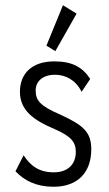

<svg xmlns="http://www.w3.org/2000/svg" viewBox="-20 -702 415 732"><path d="M191 -507 272 -650 220 -682 157 -528ZM184 10C276 10 328 -44 328 -133C328 -201 294 -226 210 -265C133 -298 116 -319 116 -357C116 -392 143 -417 190 -417C230 -417 269 -397 291 -352L324 -401C294 -447 254 -468 187 -468C100 -468 56 -420 56 -352C56 -282 107 -244 188 -210C249 -183 269 -162 269 -123C269 -74 237 -45 185 -45C129 -45 96 -70 70 -110L39 -49C73 -13 119 10 184 10Z"/></svg>

Font: Inconsolata Condensed Thin
Style: Regular
Weight: 100
Width: 3
Monospace: yes
Designer: Raph Levien, Cyreal, Brenton Simpson
Foundry: Raph Levien, Cyreal, Google
Version: Version 3.100